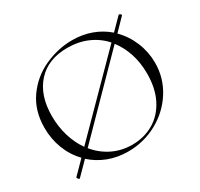

<svg xmlns="http://www.w3.org/2000/svg" viewBox="-138 -811 1042 999"><g transform="rotate(-30 383.0 -312.0)"><path d="M717 -319Q717 -228 669 -152Q621 -76 540.5 -32Q460 12 366 12Q302 12 247.5 -9Q193 -30 151 -68L77 7Q77 8 75 8Q72 8 67 2Q62 -4 64 -7L138 -82Q95 -126 72 -185.5Q49 -245 49 -312Q49 -415 101 -488.5Q153 -562 234.5 -599Q316 -636 401 -636Q463 -636 516 -616.5Q569 -597 610 -561L677 -629L679 -630Q684 -630 689 -625Q694 -620 691 -618L623 -548Q668 -503 692.5 -443Q717 -383 717 -319ZM179 -124 573 -523Q534 -567 479.5 -590.5Q425 -614 359 -614Q243 -614 178 -542Q113 -470 113 -346Q113 -283 130 -226Q147 -169 179 -124ZM653 -291Q653 -356 635 -411Q617 -466 584 -509L191 -109Q230 -61 284 -34.5Q338 -8 402 -8Q473 -8 530 -41Q587 -74 620 -138Q653 -202 653 -291Z"/></g></svg>

Font: Cormorant Garamond Light
Style: Regular
Weight: 300
Designer: Christian Thalmann (Catharsis Fonts)
Version: Version 3.000